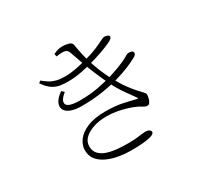

<svg xmlns="http://www.w3.org/2000/svg" viewBox="-166 -1004 1332 1267"><g transform="rotate(-30 500.0 -370.5)"><path d="M204 -659 189 -647Q217 -605 246 -587Q275 -569 304 -565Q333 -561 362 -561Q414 -561 473.5 -573Q533 -585 587.5 -602Q642 -619 680.5 -634.5Q719 -650 730 -657Q740 -663 744.5 -668.5Q749 -674 749 -680Q749 -687 743 -690.5Q737 -694 729 -696Q721 -698 713 -698Q704 -698 683.5 -687Q663 -676 625.5 -660Q588 -644 526 -627Q499 -620 469 -613.5Q439 -607 411.5 -603.5Q384 -600 364 -600Q323 -600 296 -607Q269 -614 248 -627Q227 -640 204 -659ZM307 -513 289 -530Q250 -503 236.5 -475.5Q223 -448 232.5 -425.5Q242 -403 274 -389.5Q306 -376 359 -376Q441 -376 512 -386.5Q583 -397 641.5 -413.5Q700 -430 743.5 -448.5Q787 -467 814 -482Q826 -489 830 -495Q834 -501 834 -508Q834 -514 830 -518Q826 -522 819 -524Q812 -526 802 -526Q793 -526 785.5 -522.5Q778 -519 766.5 -512Q755 -505 731 -494Q691 -476 633.5 -457.5Q576 -439 509 -426.5Q442 -414 370 -414Q280 -414 267.5 -442.5Q255 -471 307 -513ZM472 -268Q390 -268 336 -245.5Q282 -223 255.5 -187.5Q229 -152 229 -113Q229 -68 254 -38.5Q279 -9 319 8.5Q359 26 405 33.5Q451 41 493 41Q544 41 579 38Q614 35 635 30Q656 25 665.5 18.5Q675 12 675 4Q675 -5 665 -12.5Q655 -20 636 -20Q624 -20 611.5 -18.5Q599 -17 584.5 -15Q570 -13 551 -11.5Q532 -10 506 -10Q468 -10 426.5 -13Q385 -16 348.5 -27Q312 -38 289.5 -60.5Q267 -83 267 -121Q267 -156 293.5 -181.5Q320 -207 364.5 -221.5Q409 -236 463 -236Q505 -236 544.5 -228.5Q584 -221 615.5 -211Q647 -201 666 -192Q683 -185 694.5 -177.5Q706 -170 715.5 -165.5Q725 -161 735 -161Q746 -161 753.5 -172.5Q761 -184 765 -200Q769 -216 769 -227Q769 -235 757.5 -247.5Q746 -260 725 -282.5Q704 -305 676 -343.5Q648 -382 615 -443Q598 -476 584.5 -507.5Q571 -539 561.5 -566.5Q552 -594 545 -615Q538 -639 532.5 -662.5Q527 -686 523 -708.5Q519 -731 515 -752Q512 -769 489 -775.5Q466 -782 445 -782Q426 -782 410 -778Q394 -774 373 -764L377 -743Q388 -745 398.5 -746Q409 -747 422 -747Q445 -747 455 -739Q465 -731 470 -715Q488 -662 506 -613Q524 -564 542.5 -520Q561 -476 580 -436Q613 -365 649 -315.5Q685 -266 700 -244Q705 -237 704.5 -234.5Q704 -232 693 -235Q656 -245 601 -256.5Q546 -268 472 -268Z"/></g></svg>

Font: Noto Serif JP
Style: Regular
Weight: 200
Designer: Ryoko NISHIZUKA 西塚涼子 (kana & ideographs); Frank Grießhammer (Latin, Greek & Cyrillic); Wenlong ZHANG 张文龙 (bopomofo); San
Foundry: Adobe
Version: Version 2.001;hotconv 1.1.0;makeotfexe 2.6.0